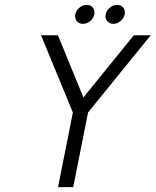

<svg xmlns="http://www.w3.org/2000/svg" viewBox="-20 -770 640 790"><path d="M321.3 -671.9Q305.2 -671.9 295.9 -683.6Q289.1 -691.9 289.1 -702.6Q289.1 -706.5 290 -710.9Q293 -727.1 306.9 -738.5Q320.8 -750 336.9 -750Q353 -750 361.8 -738.8Q368.7 -730 368.7 -718.3Q368.7 -714.8 368.2 -710.9Q364.7 -694.8 351.1 -683.3Q337.4 -671.9 321.3 -671.9ZM342.3 -307.1 281.2 0H218.8L279.8 -307.1L148.9 -625H218.3L323.2 -369.1L530.8 -625H600.1ZM446.3 -671.9Q430.2 -671.9 420.9 -683.6Q414.1 -691.9 414.1 -702.6Q414.1 -706.5 415 -710.9Q418 -727.1 431.9 -738.5Q445.8 -750 461.9 -750Q478 -750 486.8 -738.8Q493.7 -730 493.7 -718.3Q493.7 -714.8 493.2 -710.9Q489.7 -694.8 476.1 -683.3Q462.4 -671.9 446.3 -671.9Z"/></svg>

Font: Juliett
Style: Italic
Weight: 400
Italic angle: -11.25°
Designer: GGBotNet
Foundry: GGBotNet
Version: 0.60